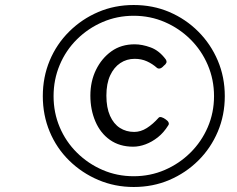

<svg xmlns="http://www.w3.org/2000/svg" viewBox="-20 -815 945 767"><path d="M514 -68Q439 -68 373 -96Q307 -124 256.5 -173.5Q206 -223 178.5 -289Q151 -355 151 -431Q151 -507 178.5 -573Q206 -639 256.5 -689Q307 -739 372.5 -767Q438 -795 514 -795Q591 -795 656.5 -767Q722 -739 772 -689Q822 -639 850 -573Q878 -507 878 -431Q878 -355 850 -289Q822 -223 772 -173.5Q722 -124 656.5 -96Q591 -68 514 -68ZM514 -111Q580 -111 638 -136Q696 -161 740.5 -205Q785 -249 810 -307Q835 -365 835 -431Q835 -497 810 -555.5Q785 -614 740.5 -658Q696 -702 638 -727Q580 -752 514 -752Q448 -752 390 -727Q332 -702 287.5 -658Q243 -614 218.5 -555.5Q194 -497 194 -431Q194 -365 218.5 -307Q243 -249 287.5 -205Q332 -161 390 -136Q448 -111 514 -111ZM512 -229Q458 -229 419.5 -256Q381 -283 361 -330Q341 -377 341 -433Q341 -490 363.5 -536Q386 -582 425 -610Q464 -638 518 -638Q548 -638 582 -625.5Q616 -613 642 -578Q647 -570 644.5 -564Q642 -558 634 -552Q626 -543 619 -541.5Q612 -540 607 -544Q589 -560 567 -570Q545 -580 518 -580Q486 -580 460.5 -563Q435 -546 420 -513.5Q405 -481 405 -433Q405 -385 419.5 -352.5Q434 -320 459 -304Q484 -288 516 -288Q542 -288 566.5 -303.5Q591 -319 614 -345Q618 -349 626 -346.5Q634 -344 642 -338Q651 -332 653.5 -325.5Q656 -319 652 -314Q634 -285 610.5 -266.5Q587 -248 561.5 -238.5Q536 -229 512 -229Z"/></svg>

Font: Playwrite DK Loopet Light
Style: Regular
Weight: 300
Version: Version 1.003